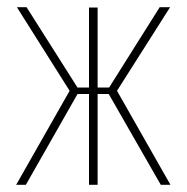

<svg xmlns="http://www.w3.org/2000/svg" viewBox="-20 -515 520 535"><path d="M25 0 174 -262 27 -495H54L196 -271H228V-494H252V-271H284L425 -495H454L306 -262L455 0H428L283 -253H252V0H228V-253H196L52 0Z"/></svg>

Font: Alumni Sans SC Thin
Style: Regular
Weight: 100
Designer: Robert E. Leuschke
Foundry: Robert E. Leuschke
Version: Version 1.018